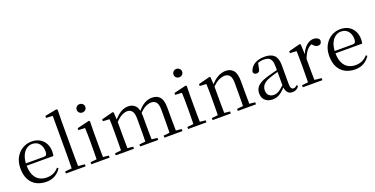

<svg xmlns="http://www.w3.org/2000/svg" viewBox="-24 -1612 4760 2434"><g transform="rotate(-20 2356.5 -395.0)"><path d="M303.3 14.6Q229.5 14.6 171.6 -15.4Q113.7 -45.5 81.1 -106.2Q48.4 -167 48.4 -256.8Q48.4 -341.1 82.5 -402.5Q116.6 -463.8 172.8 -497.2Q229 -530.6 294.9 -530.6Q360.2 -530.6 406.4 -503.3Q452.6 -475.9 477.1 -429.2Q501.7 -382.4 501.7 -323.2Q501.7 -286.8 495.4 -262.9H86.6V-294.2H377.3Q403.6 -294.2 413 -308.2Q422.3 -322.1 422.3 -352.3Q422.3 -416.2 388.2 -457.5Q354.2 -498.8 292.6 -498.8Q248.8 -498.8 213 -471.6Q177.1 -444.5 156 -392.8Q134.9 -341.2 134.9 -268.7Q134.9 -188 159.4 -135.9Q183.9 -83.8 226.9 -59.4Q270 -35 325.5 -35Q378.5 -35 417.8 -53.7Q457.2 -72.3 487.7 -108.1L503.6 -94.3Q471 -43.5 421 -14.4Q371 14.6 303.3 14.6Z M568.6 0V-27.8L685.5 -38.6H717.1L834.7 -27.8V0ZM658.7 0Q659.7 -31.5 660.2 -70.8Q660.7 -110.1 661.2 -151.5Q661.7 -192.9 661.7 -228.5V-743.7L573.7 -748.1V-775.1L732.1 -805.5L747.1 -796.5L743.9 -641V-228.5Q743.9 -192.9 744.4 -151.5Q744.9 -110.1 745.5 -70.8Q746.1 -31.5 747.1 0Z M911.3 0V-27.8L1021.1 -38.6H1052.5L1158.3 -27.8V0ZM994.3 0Q995.3 -24.4 996.2 -65.3Q997.1 -106.3 997.6 -150.7Q998.1 -195.1 998.1 -228.5V-288.8Q998.1 -339.6 997.2 -380.6Q996.3 -421.6 994.3 -458.9L905.3 -463V-488.6L1069.7 -528L1081.9 -519.8L1079.5 -380.2V-228.5Q1079.5 -195.1 1080 -150.7Q1080.5 -106.3 1081.1 -65.3Q1081.7 -24.4 1082.7 0ZM1030.8 -655Q1006.9 -655 990.1 -670.5Q973.3 -686 973.3 -711.1Q973.3 -735.9 990.1 -751.8Q1006.9 -767.7 1030.8 -767.7Q1054.2 -767.7 1071.7 -751.8Q1089.2 -735.9 1089.2 -711.1Q1089.2 -686 1071.7 -670.5Q1054.2 -655 1030.8 -655Z M1241.7 0V-27.8L1350.4 -38.6H1382.8L1486.7 -27.8V0ZM1323.9 0Q1325.1 -24.4 1325.6 -65.3Q1326.1 -106.3 1326.6 -150.7Q1327.1 -195.1 1327.1 -228.5V-290.4Q1327.1 -341 1326.6 -380.9Q1326.1 -420.7 1323.9 -457.7L1235.8 -462.6V-487.9L1389.9 -528L1402.9 -519.8L1409.3 -406.1V-403.1V-228.5Q1409.3 -195.1 1409.8 -150.7Q1410.3 -106.3 1410.8 -65.3Q1411.3 -24.4 1412.3 0ZM1570.5 0V-27.8L1677.6 -38.6H1711L1813.6 -27.8V0ZM1652.2 0Q1653.4 -24.4 1653.9 -64.8Q1654.4 -105.3 1654.9 -149.7Q1655.4 -194.1 1655.4 -228.5V-342.2Q1655.4 -416 1631.8 -446.4Q1608.2 -476.7 1568.3 -476.7Q1530.5 -476.7 1487.1 -452.8Q1443.8 -428.8 1392.4 -370.6L1383.1 -406H1394.2Q1442.5 -467.6 1493.4 -499.1Q1544.2 -530.6 1598.6 -530.6Q1663.7 -530.6 1699.5 -487.1Q1735.2 -443.5 1735.2 -342.4V-228.5Q1735.2 -194.1 1735.7 -149.7Q1736.2 -105.3 1736.8 -64.8Q1737.4 -24.4 1738.4 0ZM1897.8 0V-27.8L2003.7 -38.6H2036.9L2141.3 -27.8V0ZM1978.2 0Q1979.9 -24.4 1980.4 -64.8Q1980.9 -105.3 1981.4 -149.7Q1981.9 -194.1 1981.9 -228.5V-342.2Q1981.9 -418.5 1957.8 -447.6Q1933.7 -476.7 1890.6 -476.7Q1853.6 -476.7 1810.8 -455.1Q1768 -433.4 1717.9 -376.5L1707.4 -412.6H1718.8Q1766.7 -474 1817 -502.3Q1867.2 -530.6 1921.1 -530.6Q1990.1 -530.6 2026.4 -487.2Q2062.7 -443.9 2062.7 -343.5V-228.5Q2062.7 -194.1 2063.2 -149.7Q2063.7 -105.3 2064.2 -64.8Q2064.7 -24.4 2065.7 0Z M2217.3 0V-27.8L2327.1 -38.6H2358.5L2464.3 -27.8V0ZM2300.3 0Q2301.3 -24.4 2302.2 -65.3Q2303.1 -106.3 2303.6 -150.7Q2304.1 -195.1 2304.1 -228.5V-288.8Q2304.1 -339.6 2303.2 -380.6Q2302.3 -421.6 2300.3 -458.9L2211.3 -463V-488.6L2375.7 -528L2387.9 -519.8L2385.5 -380.2V-228.5Q2385.5 -195.1 2386 -150.7Q2386.5 -106.3 2387.1 -65.3Q2387.7 -24.4 2388.7 0ZM2336.8 -655Q2312.9 -655 2296.1 -670.5Q2279.3 -686 2279.3 -711.1Q2279.3 -735.9 2296.1 -751.8Q2312.9 -767.7 2336.8 -767.7Q2360.2 -767.7 2377.7 -751.8Q2395.2 -735.9 2395.2 -711.1Q2395.2 -686 2377.7 -670.5Q2360.2 -655 2336.8 -655Z M2547.7 0V-27.8L2656.4 -38.6H2688.8L2792.7 -27.8V0ZM2629.9 0Q2631.1 -24.4 2631.6 -65.3Q2632.1 -106.3 2632.6 -150.7Q2633.1 -195.1 2633.1 -228.5V-289.4Q2633.1 -340.8 2632.5 -380.8Q2631.9 -420.7 2629.9 -457.5L2541.8 -462.4V-487.9L2695.9 -528L2708.9 -519.8L2715.3 -403.1V-401.7V-228.5Q2715.3 -195.1 2715.8 -150.7Q2716.3 -106.3 2716.8 -65.3Q2717.3 -24.4 2718.3 0ZM2887.8 0V-27.8L2995.3 -38.6H3028.3L3132.8 -27.8V0ZM2969.5 0Q2970.5 -24.4 2971 -64.8Q2971.5 -105.3 2972 -149.7Q2972.5 -194.1 2972.5 -228.5V-344.3Q2972.5 -418.1 2948.4 -447.5Q2924.3 -476.9 2880.6 -476.9Q2846.9 -476.9 2799.8 -454.8Q2752.6 -432.7 2698.2 -372.4L2689.7 -406H2699.8Q2754.4 -472.9 2808.1 -501.7Q2861.9 -530.6 2914.5 -530.6Q2980 -530.6 3017 -487.1Q3054 -443.5 3054 -342.4V-228.5Q3054 -194.1 3054.5 -149.7Q3055 -105.3 3055.6 -64.8Q3056.2 -24.4 3057.2 0Z M3355.7 14.6Q3296.5 14.6 3257.1 -19.1Q3217.6 -52.8 3217.6 -115.1Q3217.6 -153.9 3234.8 -184.3Q3251.9 -214.6 3291.4 -239Q3330.9 -263.5 3396.9 -282.3Q3438.8 -294.9 3484.8 -306.7Q3530.8 -318.5 3570.8 -327.7V-303.3Q3530.8 -293.3 3489.7 -281.5Q3448.6 -269.7 3414.6 -257Q3351.3 -233.6 3324.6 -201.7Q3297.9 -169.7 3297.9 -128.2Q3297.9 -81.6 3323.5 -58Q3349.2 -34.4 3391.1 -34.4Q3413.6 -34.4 3435.6 -43.3Q3457.6 -52.2 3485.7 -74.2Q3513.7 -96.3 3551.8 -134.4L3560.5 -87.1H3536.9Q3505.7 -53.7 3478.5 -31.1Q3451.2 -8.4 3422.1 3.1Q3393 14.6 3355.7 14.6ZM3622.8 13.6Q3578.1 13.6 3555.8 -16.6Q3533.5 -46.7 3530.2 -99.7V-103.3V-359Q3530.2 -415 3518.1 -445.3Q3505.9 -475.6 3480.7 -487.6Q3455.6 -499.6 3416 -499.6Q3387.3 -499.6 3358.1 -491.4Q3328.9 -483.2 3295.7 -464.7L3339.2 -491.9L3322.8 -412.7Q3319.2 -386 3306.7 -375.2Q3294.1 -364.3 3275.4 -364.3Q3239.2 -364.3 3231.5 -399.7Q3246.4 -461 3300.1 -495.8Q3353.8 -530.6 3438.2 -530.6Q3525.5 -530.6 3567.8 -489.2Q3610 -447.8 3610 -354.6V-107.7Q3610 -60.8 3621.1 -44.2Q3632.1 -27.5 3652.4 -27.5Q3665 -27.5 3675 -33.2Q3685 -38.8 3697.4 -52.1L3713.1 -36.7Q3697.2 -10.7 3674.6 1.4Q3652 13.6 3622.8 13.6Z M3764.5 0V-27.8L3874.6 -39.6H3915.9L4028.9 -27.8V0ZM3846.9 0Q3848.1 -24.4 3848.6 -65.3Q3849.1 -106.3 3849.6 -150.7Q3850.1 -195.1 3850.1 -228.5V-289.4Q3850.1 -341 3849.5 -380.9Q3848.9 -420.7 3846.9 -457.5L3758.8 -462.4V-487.9L3912.9 -528L3925.9 -519.8L3932.3 -379V-378V-228.5Q3932.3 -195.1 3932.8 -150.7Q3933.3 -106.3 3933.8 -65.3Q3934.3 -24.4 3935.3 0ZM3931.5 -318.6 3909.9 -371H3927.7Q3943.2 -419.5 3970.1 -455.5Q3997 -491.4 4030.4 -511Q4063.8 -530.6 4099 -530.6Q4127.9 -530.6 4149.7 -519.1Q4171.6 -507.7 4178.6 -485.6Q4178.4 -459.5 4166 -444.3Q4153.7 -429.1 4126.7 -429.1Q4108.2 -429.1 4093.3 -438.7Q4078.5 -448.4 4060.8 -466.9L4037.8 -488.8L4083.3 -487.2Q4031 -473 3994.4 -432.7Q3957.8 -392.5 3931.5 -318.6Z M4469.3 14.6Q4395.5 14.6 4337.6 -15.4Q4279.7 -45.5 4247.1 -106.2Q4214.4 -167 4214.4 -256.8Q4214.4 -341.1 4248.5 -402.5Q4282.6 -463.8 4338.8 -497.2Q4395 -530.6 4460.9 -530.6Q4526.2 -530.6 4572.4 -503.3Q4618.6 -475.9 4643.1 -429.2Q4667.7 -382.4 4667.7 -323.2Q4667.7 -286.8 4661.4 -262.9H4252.6V-294.2H4543.3Q4569.6 -294.2 4579 -308.2Q4588.3 -322.1 4588.3 -352.3Q4588.3 -416.2 4554.2 -457.5Q4520.2 -498.8 4458.6 -498.8Q4414.8 -498.8 4379 -471.6Q4343.1 -444.5 4322 -392.8Q4300.9 -341.2 4300.9 -268.7Q4300.9 -188 4325.4 -135.9Q4349.9 -83.8 4392.9 -59.4Q4436 -35 4491.5 -35Q4544.5 -35 4583.8 -53.7Q4623.2 -72.3 4653.7 -108.1L4669.6 -94.3Q4637 -43.5 4587 -14.4Q4537 14.6 4469.3 14.6Z"/></g></svg>

Font: Noto Serif JP
Style: Regular
Weight: 200
Designer: Ryoko NISHIZUKA 西塚涼子 (kana & ideographs); Frank Grießhammer (Latin, Greek & Cyrillic); Wenlong ZHANG 张文龙 (bopomofo); San
Foundry: Adobe
Version: Version 2.001;hotconv 1.1.0;makeotfexe 2.6.0